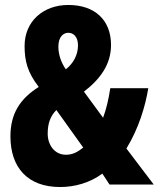

<svg xmlns="http://www.w3.org/2000/svg" viewBox="-20 -743 639 773"><path d="M255 -723C154 -723 79 -657 79 -558C79 -497 91 -451 136 -393C60 -345 22 -285 22 -194C22 -70 90 10 222 10C281 10 342 -7 392 -44L421 0H599L489 -145C539 -227 565 -315 577 -388H424C417 -341 407 -301 395 -269L318 -374C384 -425 427 -484 427 -562C427 -663 361 -723 255 -723ZM255 -611C275 -611 294 -596 294 -560C294 -523 276 -488 245 -464C224 -494 215 -527 215 -555C215 -596 236 -611 255 -611ZM207 -300 315 -149C289 -128 270 -120 245 -120C201 -120 172 -158 172 -205C172 -246 183 -276 207 -300Z"/></svg>

Font: Noto Sans Gurmukhi UI ExtraCondensed ExtraBold
Style: Regular
Weight: 800
Width: 2
Designer: Jelle Bosma - Monotype Design Team
Foundry: Monotype Imaging Inc.
Version: Version 2.004